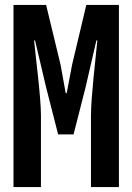

<svg xmlns="http://www.w3.org/2000/svg" viewBox="-20 -763 540 783"><path d="M35 0H147V-292C147 -367 126 -524 119 -598H123L168 -407L217 -215H280L329 -407L373 -598H377C370 -524 351 -367 351 -292V0H465V-743H332L274 -499L252 -383H248L227 -499L168 -743H35Z"/></svg>

Font: Noto Sans Mono CJK SC
Style: Bold
Weight: 700
Designer: Ryoko NISHIZUKA 西塚涼子 (kana, bopomofo & ideographs); Paul D. Hunt (Latin, Greek & Cyrillic); Sandoll Communications 산돌커뮤니
Foundry: Adobe
Version: Version 2.004;hotconv 1.0.118;makeotfexe 2.5.65603